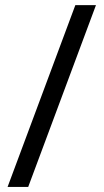

<svg xmlns="http://www.w3.org/2000/svg" viewBox="-20 -734 407 754"><path d="M356.9 -713.9 90.8 0H9.8L275.9 -713.9Z"/></svg>

Font: f0_52653 
Style: Regular
Weight: 400
Foundry: Ascender Corporation
Version: Version 1.10